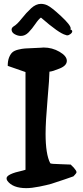

<svg xmlns="http://www.w3.org/2000/svg" viewBox="-20 -978 430 994"><path d="M14 -55Q14 -77 98 -95L112 -99V-605L20 -637Q20 -663 27 -680.5Q34 -698 44 -707Q54 -716 74 -721Q94 -726 109 -727Q124 -728 150 -729Q176 -730 192 -731Q194 -731 199 -731.5Q204 -732 206 -732Q250 -732 288 -710Q326 -688 326 -663Q326 -638 288 -623Q252 -608 236 -607Q236 -576 226 -461.5Q216 -347 216 -285Q216 -180 240 -133Q242 -129 294 -128L346 -126L362 -110Q376 -94 376 -87Q376 -84 374 -81Q372 -78 368 -73.5Q364 -69 360 -65Q360 -65 314 -49Q268 -33 246 -26.5Q224 -20 184 -12Q144 -4 116 -4Q46 -4 18 -42Q14 -48 14 -55ZM40 -825Q40 -834 50 -841Q68 -851 92 -881.5Q116 -912 141 -935Q166 -958 192 -958Q208 -958 224 -951Q246 -941 296 -894.5Q346 -848 346 -831Q346 -828 344 -826Q354 -822 354 -816Q354 -809 345 -802Q336 -795 328 -795Q324 -795 320 -797Q286 -805 192 -887Q180 -879 163 -854Q146 -829 128 -810.5Q110 -792 88 -792Q72 -792 56 -801Q40 -810 40 -825Z"/></svg>

Font: NaniFont Regular
Style: Regular
Weight: 400
Designer: Nanigashitei
Version: Version 1.036